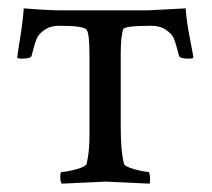

<svg xmlns="http://www.w3.org/2000/svg" viewBox="-20 -439 511 462"><path d="M195.3 -113.3V-306.6Q195.3 -358.4 188.5 -367.2Q182.6 -377 123 -377Q101.6 -377 87.4 -367.2Q73.2 -357.4 68.8 -347.2Q64.5 -336.9 60.5 -321.8Q56.6 -306.6 55.7 -303.7Q52.7 -297.9 32.2 -297.9Q21.5 -297.9 21.5 -300.8Q21.5 -304.7 28.3 -346.7Q35.2 -388.7 37.1 -418.9Q94.7 -414.1 129.9 -414.1H336.9L426.8 -418.9Q428.7 -388.7 437 -346.2Q445.3 -303.7 445.3 -300.8Q445.3 -297.9 434.6 -297.9Q414.1 -297.9 411.1 -303.7Q410.2 -306.6 406.2 -321.8Q402.3 -336.9 397.9 -347.2Q393.6 -357.4 379.4 -367.2Q365.2 -377 343.8 -377Q278.3 -377 276.4 -368.2Q270.5 -351.6 270.5 -308.6V-131.8Q270.5 -75.2 278.3 -44.9Q280.3 -38.1 303.7 -31.7Q327.1 -25.4 336.9 -25.4Q339.8 -25.4 340.8 -13.7Q341.8 -2 339.8 2.9Q242.2 -2 235.4 -2Q228.5 -2 128.9 2.9Q125 -1 125 -13.2Q125 -25.4 128.9 -25.4Q140.6 -25.4 163.6 -31.7Q186.5 -38.1 188.5 -44.9Q195.3 -73.2 195.3 -113.3Z"/></svg>

Font: Crimson Text
Style: Roman
Weight: 400
Version: Version 0.13